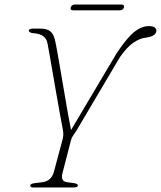

<svg xmlns="http://www.w3.org/2000/svg" viewBox="-20 -826 709 846"><path d="M323 -8.5Q323 0 302.5 0H126Q113 0 113 -8.5Q113 -16.5 133 -19L165.5 -23Q205 -27.5 217 -67L254.5 -207Q261.5 -230 257.5 -252Q254 -269.5 246.8 -308.8Q239.5 -348 231 -397.2Q222.5 -446.5 214 -495.5Q205.5 -544.5 198.8 -582.8Q192 -621 189 -636.5Q181 -675.5 129.5 -679.5Q108 -681 107 -691Q106.5 -695 111.5 -697.5Q116.5 -700 123 -700H157.5Q186.5 -700 201.2 -688.2Q216 -676.5 222 -650Q226 -634 232.5 -597.2Q239 -560.5 247.2 -513Q255.5 -465.5 263.8 -415.8Q272 -366 279.8 -323Q287.5 -280 293 -253L494 -591.5Q539.5 -660 571.8 -685.5Q604 -711 636 -711Q653.5 -711 661.2 -705Q669 -699 669 -692Q669 -679 657.5 -671Q646 -663 618.5 -659.5Q597 -657 569 -638.8Q541 -620.5 508.5 -574.5L314.5 -246.5Q306 -235 301 -227Q296 -219 293 -209L255.5 -64Q251 -47.5 254.8 -36.8Q258.5 -26 274 -23.5L306.5 -19Q323 -16.5 323 -8.5ZM291.5 -793Q295.5 -806 310.5 -806H514.5Q529.5 -806 526 -793Q522 -780.5 507 -780.5H303Q288.5 -780.5 291.5 -793Z"/></svg>

Font: Fraunces 9pt Thin
Style: Italic
Weight: 100
Italic angle: -16°
Version: Version 1.000;[b76b70a41]